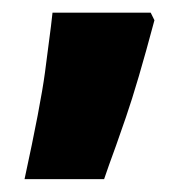

<svg xmlns="http://www.w3.org/2000/svg" viewBox="-20 -652 270 298"><path d="M213.9 -632.3 219.7 -620.6Q193.4 -522 175.5 -470.2Q157.7 -418.5 149.4 -396.5L141.6 -374H18.1Q43 -488.8 49.8 -539.6Q56.6 -590.3 59.1 -611.3L61.5 -632.3Z"/></svg>

Font: Open Sans Hebrew Condensed Extra Bold
Style: Regular
Weight: 800
Width: 3
Foundry: Ascender Corporation, Yanek Iontef
Version: Version 2.001;PS 002.001;hotconv 1.0.70;makeotf.lib2.5.58329